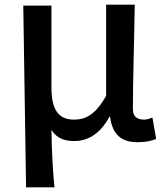

<svg xmlns="http://www.w3.org/2000/svg" viewBox="-20 -563 721 825"><path d="M92 242H214C206 155 203 101 201 -5C226 34 259 43 300 43C359 43 412 10 450 -61H453C463 14 500 48 571 48C609 48 631 42 651 34L635 -58C622 -52 609 -49 599 -49C570 -49 551 -61 551 -95C551 -222 557 -392 559 -543H436V-151C389 -68 346 -49 298 -49C230 -49 201 -93 201 -188V-539H80Z"/></svg>

Font: GenEiGothic-pro-SemiBold
Style: Regular
Weight: 500
Designer: Ryoko NISHIZUKA (kana & ideographs); Paul D. Hunt (Latin, Greek & Cyrillic); Wenlong ZHANG (bopomofo); Sandoll Communica
Foundry: Adobe Systems Incorporated; o_tamon
Version: Version 1.000.140830